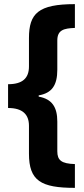

<svg xmlns="http://www.w3.org/2000/svg" viewBox="-20 -742 406 928"><path d="M342 166V51C277 49 257 33 257 -11V-154C257 -224 232 -263 167 -275V-281C231 -292 257 -330 257 -405V-546C257 -597 288 -605 342 -607V-722C165 -722 120 -677 120 -558V-421C120 -364 89 -335 19 -335V-220C89 -220 120 -189 120 -134V1C120 132 178 166 342 166Z"/></svg>

Font: Noto Sans Arabic UI XCn XBd
Style: Regular
Weight: 800
Width: 2
Designer: Monotype Design Team, Nadine Chahine and Nizar Qandah
Foundry: Monotype Imaging Inc.
Version: Version 2.010